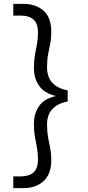

<svg xmlns="http://www.w3.org/2000/svg" viewBox="-20 -831 456 996"><path d="M100 145H49V84H88Q131 84 154 63.5Q177 43 177 -5Q177 -36 172 -63Q167 -90 161.5 -119.5Q156 -149 156 -189Q156 -242 182.5 -280.5Q209 -319 267 -332V-334Q209 -348 182.5 -386.5Q156 -425 156 -477Q156 -518 161.5 -547.5Q167 -577 172 -603.5Q177 -630 177 -661Q177 -709 154 -729.5Q131 -750 88 -750H49V-811H100Q166 -811 206 -775.5Q246 -740 246 -666Q246 -632 240.5 -605Q235 -578 229.5 -549Q224 -520 224 -480Q224 -455 233 -431Q242 -407 265 -389Q288 -371 331 -362V-305Q288 -296 265 -277.5Q242 -259 233 -236Q224 -213 224 -187Q224 -148 229.5 -118.5Q235 -89 240.5 -61.5Q246 -34 246 0Q246 72 206 108.5Q166 145 100 145Z"/></svg>

Font: DM Sans 16pt Light
Style: Regular
Weight: 300
Version: Version 4.004;gftools[0.9.30]